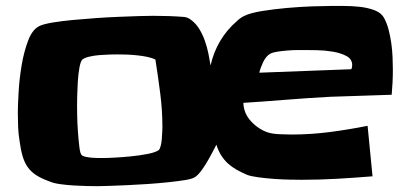

<svg xmlns="http://www.w3.org/2000/svg" viewBox="-20 -602 1367 646"><path d="M1301.8 -368.2Q1301.8 -346.7 1300.8 -325.2Q1299.8 -303.7 1297.9 -283.2Q1247.1 -281.2 1195.8 -279.8Q1144.5 -278.3 1091.8 -276.4Q1018.6 -272.5 945.3 -266.6Q872.1 -260.7 798.8 -255.9Q799.8 -220.7 824.7 -193.8Q849.6 -167 881.8 -156.2Q897.5 -151.4 921.9 -150.4Q946.3 -149.4 960.9 -149.4Q1025.4 -149.4 1089.4 -157.7Q1153.3 -166 1216.8 -178.7L1233.4 -8.8Q1173.8 -3.9 1114.3 -0.5Q1054.7 2.9 995.1 2.9Q981.4 2.9 956.1 2.4Q930.7 2 902.8 0Q875 -2 849.6 -5.4Q824.2 -8.8 811.5 -13.7Q791 -22.5 774.9 -31.7Q758.8 -41 746.6 -52.2Q734.4 -63.5 724.6 -78.6Q714.8 -93.8 708 -115.2Q695.3 -89.8 682.6 -67.4Q671.9 -47.9 659.2 -30.3Q646.5 -12.7 635.7 -5.9Q627 0 602.5 3.9Q578.1 7.8 545.9 11.2Q513.7 14.6 477.5 17.1Q441.4 19.5 408.2 21Q375 22.5 348.1 23.4Q321.3 24.4 308.6 24.4Q293 24.4 271 23.9Q249 23.4 226.6 22Q204.1 20.5 182.6 17.6Q161.1 14.6 147.5 8.8Q120.1 -1 102.5 -12.2Q85 -23.4 73.7 -39.1Q62.5 -54.7 56.2 -76.2Q49.8 -97.7 45.9 -127Q42 -150.4 41 -174.8Q40 -199.2 40 -222.7Q40 -246.1 42.5 -290.5Q44.9 -335 52.7 -381.8Q60.5 -428.7 75.2 -466.8Q89.8 -504.9 115.2 -515.6Q128.9 -521.5 158.2 -526.4Q187.5 -531.2 224.1 -534.7Q260.7 -538.1 301.3 -541Q341.8 -543.9 379.4 -545.4Q417 -546.9 447.8 -547.9Q478.5 -548.8 496.1 -548.8Q522.5 -548.8 548.8 -547.9Q575.2 -546.9 600.6 -544.9Q613.3 -543 624 -534.2Q639.6 -522.5 650.9 -503.9Q662.1 -485.4 669.4 -464.4Q676.8 -443.4 681.2 -421.9Q685.5 -400.4 688.5 -381.8Q698.2 -425.8 720.7 -463.9Q743.2 -502 777.3 -531.2Q782.2 -536.1 789.1 -541Q795.9 -545.9 802.7 -548.8Q822.3 -558.6 861.8 -564.9Q901.4 -571.3 945.3 -575.2Q989.3 -579.1 1030.3 -580.6Q1071.3 -582 1093.8 -582Q1110.4 -582 1136.7 -582Q1163.1 -582 1189.9 -579.1Q1216.8 -576.2 1239.3 -567.9Q1261.7 -559.6 1271.5 -543Q1281.2 -525.4 1287.1 -503.4Q1293 -481.4 1296.4 -457.5Q1299.8 -433.6 1300.8 -410.2Q1301.8 -386.7 1301.8 -368.2ZM1165 -382.8Q1165 -403.3 1145.5 -413.6Q1126 -423.8 1099.6 -428.2Q1073.2 -432.6 1047.4 -433.1Q1021.5 -433.6 1008.8 -433.6Q999 -433.6 982.4 -433.6Q965.8 -433.6 947.8 -432.1Q929.7 -430.7 913.6 -428.2Q897.5 -425.8 888.7 -420.9Q875 -413.1 865.2 -392.6Q855.5 -372.1 852.5 -357.4L1162.1 -369.1Q1165 -375 1165 -382.8ZM526.4 -174.8Q526.4 -231.4 519 -288.6Q511.7 -345.7 502.9 -401.4Q492.2 -407.2 475.6 -410.6Q459 -414.1 439.9 -416Q420.9 -418 403.3 -418.5Q385.7 -418.9 374 -418.9Q365.2 -418.9 348.1 -418.5Q331.1 -418 313 -416.5Q294.9 -415 279.3 -411.1Q263.7 -407.2 256.8 -401.4Q251 -395.5 247.1 -373.5Q243.2 -351.6 241.7 -325.7Q240.2 -299.8 239.7 -276.9Q239.3 -253.9 239.3 -245.1Q239.3 -237.3 239.7 -211.9Q240.2 -186.5 242.2 -158.7Q244.1 -130.9 247.1 -106.9Q250 -83 255.9 -79.1Q259.8 -76.2 269 -74.2Q278.3 -72.3 289.6 -71.3Q300.8 -70.3 310.5 -70.3Q320.3 -70.3 326.2 -70.3Q340.8 -70.3 367.7 -71.8Q394.5 -73.2 422.9 -76.2Q451.2 -79.1 476.6 -84Q502 -88.9 513.7 -96.7Q517.6 -99.6 520.5 -110.4Q523.4 -121.1 524.4 -134.3Q525.4 -147.5 525.9 -159.2Q526.4 -170.9 526.4 -174.8Z"/></svg>

Font: Slackey
Style: Regular
Weight: 400
Designer: Squid
Foundry: Font Diner, Inc DBA Sideshow
Version: Version 1.000